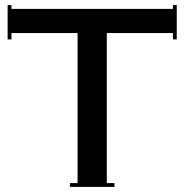

<svg xmlns="http://www.w3.org/2000/svg" viewBox="-20 -735 725 755"><path d="M255 0V-15H285V-605H25V-580H10V-715H25V-700H660V-715H675V-580H660V-605H400V-15H430V0Z"/></svg>

Font: Copperplate CC
Style: Regular
Weight: 400
Designer: indestructible type*
Foundry: Cowboy Collective
Version: Version 1.000